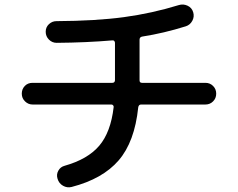

<svg xmlns="http://www.w3.org/2000/svg" viewBox="-20 -777 1040 839"><path d="M122.1 -320.3Q103.5 -320.3 89.4 -334Q75.2 -347.7 75.2 -367.7Q75.2 -387.7 88.4 -401.4Q101.6 -415 122.1 -415H470.7Q481.4 -415 482.4 -425.8V-589.8Q482.4 -594.7 479 -598.1Q475.6 -601.6 471.7 -600.6Q357.4 -590.8 227.5 -589.8Q208 -589.8 193.8 -604Q179.7 -618.2 179.7 -638.2Q179.7 -658.2 193.8 -671.4Q208 -684.6 226.6 -684.6Q398.4 -685.5 521.5 -702.1Q644.5 -718.8 761.7 -754.9Q781.2 -760.7 799.8 -752Q818.4 -743.2 824.2 -723.6Q830.1 -704.1 820.3 -686Q810.5 -668 792 -662.1Q695.3 -631.8 601.6 -617.2Q589.8 -615.2 589.8 -603.5V-425.8Q589.8 -415 600.6 -415H877.9Q897.5 -415 911.1 -401.4Q924.8 -387.7 924.8 -367.7Q924.8 -347.7 911.1 -334Q897.5 -320.3 877.9 -320.3H596.7Q585.9 -320.3 584 -307.6Q568.4 -157.2 498.5 -76.2Q428.7 4.9 293 40Q273.4 44.9 255.4 34.7Q237.3 24.4 231.4 3.9Q225.6 -14.6 234.9 -31.2Q244.1 -47.9 262.7 -52.7Q363.3 -81.1 413.6 -140.1Q463.9 -199.2 476.6 -308.6Q477.5 -312.5 474.6 -316.4Q471.7 -320.3 466.8 -320.3Z"/></svg>

Font: Rounded-X Mgen+ 1m medium
Style: Regular
Weight: 500
Designer: [Source Han Sans]
Ryoko NISHIZUKA  (kana & ideographs); Paul D. Hunt (Latin, Greek & Cyrillic); Wenlong ZHANG  (bopomofo
Version: Version 1.059.20150602